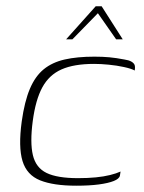

<svg xmlns="http://www.w3.org/2000/svg" viewBox="-20 -585 457 610"><path d="M222 5Q150 5 107.5 -12Q65 -29 51.5 -73.5Q38 -118 49 -199Q58 -263 75 -303Q92 -343 119 -365Q146 -387 185.5 -396Q225 -405 280 -405Q306 -405 327.5 -403Q349 -401 375 -396Q389 -394 397 -389.5Q405 -385 407.5 -379Q410 -373 408 -361Q397 -367 374 -372Q351 -377 325.5 -379.5Q300 -382 279 -382Q215 -382 175.5 -364.5Q136 -347 114.5 -307.5Q93 -268 84 -200Q75 -132 84.5 -92Q94 -52 128 -35.5Q162 -19 228 -19Q259 -19 284.5 -21.5Q310 -24 330 -29Q350 -34 363 -40L361 -27Q359 -17 341.5 -10Q324 -3 294 1Q264 5 222 5ZM190 -460 284 -565H303L370 -460H349L291 -543L210 -460Z"/></svg>

Font: Genos Thin ExtraLight
Style: Italic
Weight: 250
Italic angle: -8°
Version: Version 1.010